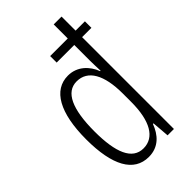

<svg xmlns="http://www.w3.org/2000/svg" viewBox="-235 -834 918 918"><g transform="rotate(-45 224.0 -375.0)"><path d="M197 10C264 10 302 -34 322 -88H326L333 0H376V-621H439V-665H376V-760H323V-665H204V-621H323V-516C323 -495 324 -472 325 -445H322C303 -496 260 -539 198 -539C100 -539 44 -441 44 -261C44 -85 96 10 197 10ZM208 -37C132 -37 99 -117 99 -260C99 -411 135 -490 208 -490C283 -490 323 -419 323 -293V-236C323 -108 282 -37 208 -37Z"/></g></svg>

Font: Noto Sans Armenian ExtraCondensed Light
Style: Regular
Weight: 300
Width: 2
Designer: Monotype Design Team
Foundry: Monotype Imaging Inc.
Version: Version 2.008